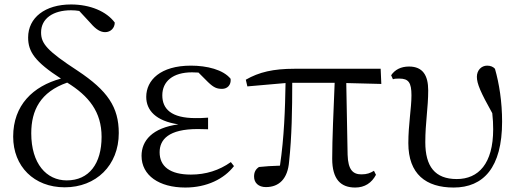

<svg xmlns="http://www.w3.org/2000/svg" viewBox="-20 -825 2326 860"><path d="M270 14C410 14 512 -84 512 -229C512 -345 462 -419 328 -508C190 -598 164 -630 164 -680C164 -742 218 -779 298 -779C311 -779 323 -778 335 -776L386 -721C410 -693 430 -681 451 -681C476 -681 494 -700 494 -724C457 -774 384 -805 298 -805C182 -805 106 -746 106 -657C106 -593 137 -548 253 -473C128 -439 39 -354 39 -213C39 -80 132 14 270 14ZM281 -455C378 -395 435 -324 435 -212C435 -92 379 -17 279 -17C188 -17 120 -92 120 -228C120 -331 161 -413 281 -455Z M810 15C907 15 984 -24 1028 -81L1014 -99C962 -62 902 -43 835 -43C741 -43 695 -80 695 -143C695 -200 735 -247 866 -247C876 -247 886 -247 912 -246V-298C888 -296 872 -296 856 -296C747 -296 707 -337 707 -398C707 -460 754 -501 840 -501L869 -500L912 -457C938 -432 952 -427 975 -427C998 -427 1016 -444 1013 -472C980 -513 907 -531 835 -531C699 -531 635 -466 635 -391C635 -331 678 -283 779 -268C662 -252 614 -195 614 -127C614 -39 693 15 810 15Z M1571 15C1614 15 1645 -6 1664 -42L1655 -60C1639 -50 1624 -44 1599 -44C1561 -44 1539 -64 1537 -132L1531 -453L1688 -449L1685 -517H1299C1204 -517 1140 -502 1081 -468L1088 -438L1259 -453C1257 -337 1253 -211 1234 -83C1198 -82 1168 -80 1140 -77C1125 -67 1118 -54 1118 -34C1118 -6 1138 13 1171 13C1230 13 1269 -24 1275 -102C1287 -212 1289 -337 1289 -454H1479C1474 -328 1468 -205 1468 -114C1468 -21 1507 15 1571 15Z M2012 15C2145 15 2229 -74 2229 -280C2229 -369 2216 -451 2197 -517C2189 -526 2177 -531 2162 -531C2136 -531 2116 -510 2116 -481C2116 -450 2133 -411 2185 -318C2188 -292 2189 -269 2189 -246C2189 -92 2123 -23 2026 -23C1928 -23 1885 -80 1885 -188C1885 -275 1898 -342 1898 -420C1898 -487 1874 -527 1812 -527C1776 -527 1749 -513 1732 -488L1740 -470C1748 -473 1758 -473 1769 -473C1810 -473 1823 -455 1823 -398C1823 -341 1809 -267 1809 -184C1809 -45 1888 15 2012 15Z"/></svg>

Font: Source Han Serif CN
Style: Regular
Weight: 400
Designer: Ryoko NISHIZUKA 西塚涼子 (kana & ideographs); Frank Grießhammer (Latin, Greek & Cyrillic); Wenlong ZHANG 张文龙 (bopomofo); San
Foundry: Adobe
Version: Version 2.003;hotconv 1.1.1;makeotfexe 2.6.0